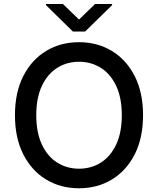

<svg xmlns="http://www.w3.org/2000/svg" viewBox="-20 -953 808 982"><path d="M711.6 -363.6Q711.6 -247.5 669 -163.7Q626.4 -79.9 552.4 -35Q478.3 9.9 384.2 9.9Q289.8 9.9 215.7 -35Q141.7 -79.9 99.1 -163.7Q56.5 -247.5 56.5 -363.6Q56.5 -480.1 99.1 -563.7Q141.7 -647.4 215.7 -692.3Q289.8 -737.2 384.2 -737.2Q478.3 -737.2 552.4 -692.3Q626.4 -647.4 669 -563.7Q711.6 -480.1 711.6 -363.6ZM603 -363.6Q603 -452.4 574.4 -513.3Q545.8 -574.2 496.3 -605.6Q446.7 -637.1 384.2 -637.1Q321.7 -637.1 272.2 -605.6Q222.7 -574.2 194.1 -513.3Q165.5 -452.4 165.5 -363.6Q165.5 -275.2 194.1 -214.1Q222.7 -153.1 272.2 -121.6Q321.7 -90.2 384.2 -90.2Q446.7 -90.2 496.3 -121.6Q545.8 -153.1 574.4 -214.1Q603 -275.2 603 -363.6ZM301.8 -932.5 384.2 -853 466.3 -932.5H553.3V-926.8L415.5 -791.9H352.6L215.2 -926.8V-932.5Z"/></svg>

Font: Inter UI Medium
Style: Regular
Weight: 500
Designer: Rasmus Andersson
Foundry: rsms
Version: 3.2;8d6f07862